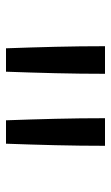

<svg xmlns="http://www.w3.org/2000/svg" viewBox="115 -927 370 640"><g transform="rotate(90 300.0 -607.0)"><path d="M381 -442Q378 -524 376 -606.5Q374 -689 374 -772H466Q466 -689 464 -606.5Q462 -524 459 -442ZM141 -442Q138 -524 136 -606.5Q134 -689 134 -772H226Q226 -689 224 -606.5Q222 -524 219 -442Z"/></g></svg>

Font: Iosevka SS04 Extended
Style: Regular
Weight: 400
Width: 7
Monospace: yes
Designer: Belleve Invis
Foundry: Belleve Invis
Version: Version 19.0.0; ttfautohint (v1.8.4)